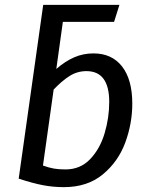

<svg xmlns="http://www.w3.org/2000/svg" viewBox="-20 -759 616 791"><path d="M525 -332Q525 -250 496 -171.5Q467 -93 403.5 -40.5Q340 12 243 12Q199 12 157 4Q115 -4 57 -23L158 -739H472L450 -669H239L212 -475Q249 -507 286 -523Q323 -539 365 -539Q441 -539 483 -485Q525 -431 525 -332ZM430 -339Q430 -466 336 -466Q298 -466 266 -445.5Q234 -425 201 -390L157 -77Q182 -68 202 -64.5Q222 -61 250 -61Q311 -61 351.5 -103.5Q392 -146 411 -210Q430 -274 430 -339Z"/></svg>

Font: FiraGO
Style: Italic
Weight: 400
Italic angle: -8°
Designer: bBox Type GmbH
Foundry: bBox Type GmbH
Version: Version 1.001